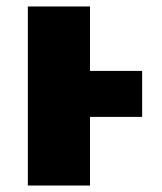

<svg xmlns="http://www.w3.org/2000/svg" viewBox="-20 -573 501 593"><path d="M258 -553H66V0H258V-212H419V-354H258Z"/></svg>

Font: Noto Sans UI Black
Style: Regular
Weight: 900
Designer: Monotype Design Team
Foundry: Monotype Imaging Inc.
Version: Version 1.901